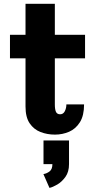

<svg xmlns="http://www.w3.org/2000/svg" viewBox="-20 -678 490 982"><path d="M110.5 -133V-379.5H31V-500H110.5V-658.5H260.5V-500H415V-379.5H260.5V-144Q260.5 -118.5 266.2 -106Q272 -93.5 287.5 -93.5Q303.5 -93.5 311.5 -109.2Q319.5 -125 319.5 -144H410Q410 -87 388.8 -53Q367.5 -19 333.5 -4.2Q299.5 10.5 261 10.5Q221.5 10.5 187.2 -2.8Q153 -16 131.8 -47.2Q110.5 -78.5 110.5 -133ZM202.5 161.5V40.5H333V161.5Q333 201 314.8 226.5Q296.5 252 273 265.8Q249.5 279.5 233 283L202 212.5Q219.5 209.5 233.8 198.5Q248 187.5 248 161.5Z"/></svg>

Font: Trispace Condensed
Style: Bold
Weight: 700
Width: 3
Designer: Tyler Finck
Foundry: Etcetera Type Company
Version: Version 1.210; ttfautohint (v1.8.3)